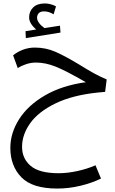

<svg xmlns="http://www.w3.org/2000/svg" viewBox="-20 -731 670 1114"><path d="M108 121Q108 189 158 231.5Q208 274 320 274Q371 274 428.5 261.5Q486 249 534 228L566 305Q513 331 446 347Q379 363 312 363Q167 363 103.5 297Q40 231 40 127Q40 41 91 -39.5Q142 -120 241 -177.5Q340 -235 478 -254Q360 -322 301.5 -345Q243 -368 189 -368Q160 -368 132.5 -359Q105 -350 83 -336L56 -410Q82 -431 114.5 -443Q147 -455 182 -455Q245 -455 300.5 -431Q356 -407 442 -355Q490 -325 525.5 -305.5Q561 -286 599 -270L590 -198L547 -194Q401 -179 302 -131Q203 -83 155.5 -16.5Q108 50 108 121ZM331 -542 130 -510 128 -550 190 -560Q149 -595 149 -630Q149 -665 172.5 -688Q196 -711 241 -711Q256 -711 273.5 -706.5Q291 -702 305 -694L291 -648Q263 -665 236 -665Q214 -665 204.5 -654Q195 -643 195 -628Q195 -614 206 -598.5Q217 -583 238 -568L328 -582Z"/></svg>

Font: FiraGO Book
Style: Italic
Weight: 350
Italic angle: -8°
Designer: bBox Type GmbH
Foundry: bBox Type GmbH
Version: Version 1.001